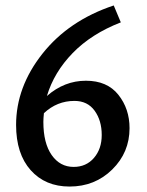

<svg xmlns="http://www.w3.org/2000/svg" viewBox="-20 -678 538 704"><path d="M295 -382Q373 -382 414 -330.5Q455 -279 455 -208Q455 -119 391.5 -56.5Q328 6 235 6Q146 6 92.5 -54Q39 -114 39 -220Q39 -359 135.5 -481Q232 -603 397 -658L423 -596Q315 -554 246.5 -483.5Q178 -413 152 -326Q216 -382 295 -382ZM250 -66Q296 -66 324.5 -99Q353 -132 353 -183Q353 -236 327 -272Q301 -308 253 -308Q189 -308 141 -263Q139 -243 139 -231Q139 -153 169.5 -109.5Q200 -66 250 -66Z"/></svg>

Font: EauTest Semibold
Style: Regular
Weight: 600
Designer: Christian Thalmann (Catharsis Fonts)
Version: Version 0.001;PS 000.001;hotconv 1.0.88;makeotf.lib2.5.64775